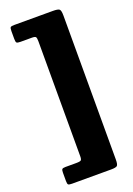

<svg xmlns="http://www.w3.org/2000/svg" viewBox="-173 -843 730 1057"><g transform="rotate(-20 192.0 -315.0)"><path d="M284.5 150H56.5Q40 150 35 146.2Q30 142.5 30 125V76.5Q30 61.5 33.8 56.2Q37.5 51 53.5 51H117Q137 51 143.8 47.2Q150.5 43.5 150.5 23.5V-649.5Q150.5 -669 146.5 -675Q142.5 -681 123 -681H57Q39 -681 34.5 -685.5Q30 -690 30 -708.5V-753.5Q30 -771.5 34.5 -775.8Q39 -780 56.5 -780H282.5Q311.5 -780 320 -773.5Q328.5 -767 328.5 -736V107Q328.5 136.5 321 143.2Q313.5 150 284.5 150Z"/></g></svg>

Font: Besley* Narrow Heavy
Style: Regular
Weight: 800
Width: 4
Designer: Owen Earl
Foundry: indestructible type*
Version: Version 3.000; ttfautohint (v1.8.3)